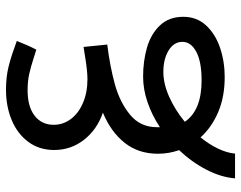

<svg xmlns="http://www.w3.org/2000/svg" viewBox="-102 -472 804 640"><g transform="rotate(-90 300.0 -152.0)"><path d="M119.5 43Q107.5 8.5 107.5 -27.5Q107.5 -92.5 144 -138.5Q180.5 -184.5 244.5 -211Q188 -230.5 154 -274Q120 -317.5 120 -373.5Q120 -423 147 -459.5Q174 -496 219.8 -515Q265.5 -534 320.5 -534Q362 -534 394.5 -526.2Q427 -518.5 462 -505.5L483.5 -498Q469 -460.5 454.5 -433L432 -440Q398.5 -451 374 -456.5Q349.5 -462 319 -462Q264.5 -462 234.2 -438.5Q204 -415 204 -375Q204 -344 223 -318.2Q242 -292.5 276.8 -277.5Q311.5 -262.5 356.5 -262.5Q384 -262.5 432 -270.5Q442.5 -272.5 463.5 -275.5L471.5 -196.5Q399 -187.5 339.5 -171.2Q280 -155 238 -120.8Q196 -86.5 196 -31V-21Q236 -47.5 279.2 -62.2Q322.5 -77 364.5 -77Q416.5 -77 461.5 -64Q506.5 -51 535.2 -21Q564 9 564 57Q564 102 535.2 133Q506.5 164 460.8 179.5Q415 195 363 195Q297.5 195 246.8 173.5Q196 152 162 114.5Q139 143 124.8 172.5Q110.5 202 108 229.5H25.5Q29 183.5 54 134.8Q79 86 119.5 43ZM352 118Q414.5 118 447.5 100.2Q480.5 82.5 480.5 54Q480.5 25.5 451.8 8Q423 -9.5 380.5 -9.5Q341 -9.5 297.2 10Q253.5 29.5 214 62Q252 118 352 118Z"/></g></svg>

Font: JuliaMono
Style: Regular
Weight: 400
Monospace: yes
Designer: cormullion
Foundry: corm
Version: Version 0.055; ttfautohint (v1.8.4)